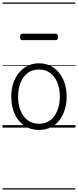

<svg xmlns="http://www.w3.org/2000/svg" viewBox="-20 -1030 629 1550"><path d="M295 19Q227 19 176.5 -15.5Q126 -50 98.5 -110.5Q71 -171 71 -250Q71 -310 87.5 -359Q104 -408 134.5 -444Q165 -480 205.5 -499.5Q246 -519 295 -519Q361 -519 411 -485Q461 -451 489.5 -390Q518 -329 518 -250Q518 -202 507.5 -161Q497 -120 478 -87Q459 -54 432 -30Q405 -6 370.5 6.5Q336 19 295 19ZM295 -31Q334 -31 365 -46.5Q396 -62 417.5 -91.5Q439 -121 451 -161.5Q463 -202 463 -250Q463 -315 442.5 -364.5Q422 -414 384.5 -441.5Q347 -469 295 -469Q256 -469 224.5 -453.5Q193 -438 171.5 -409Q150 -380 138 -339.5Q126 -299 126 -250Q126 -185 146.5 -135.5Q167 -86 205 -58.5Q243 -31 295 -31ZM161 -706Q150 -706 146 -712.5Q142 -719 142 -731Q142 -744 146 -751Q150 -758 161 -758H429Q440 -758 444 -751Q448 -744 448 -731Q448 -719 444 -712.5Q440 -706 429 -706ZM0 490H589V500H0ZM0 -20H589V0H0ZM0 -505H589V-500H0ZM0 -1010H589V-1000H0Z"/></svg>

Font: Playwrite ES Deco Guides
Style: Regular
Weight: 400
Designer: Veronika Burian, José Scaglione
Foundry: TypeTogether
Version: Version 1.003